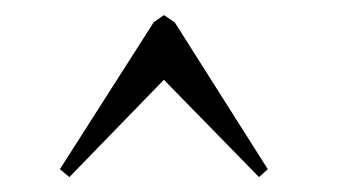

<svg xmlns="http://www.w3.org/2000/svg" viewBox="-20 -656 459 258"><path d="M73.2 -418 60.5 -428.7 186.5 -626 200.2 -635.7 214.8 -626 339.8 -428.7 328.1 -418 200.2 -548.8Z"/></svg>

Font: Comprehension SemiBold
Style: Regular
Weight: 600
Designer: Alfredo Marco Pradil
Foundry: Alfredo Marco Pradil
Version: 1.0